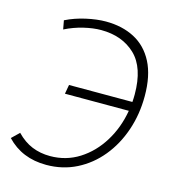

<svg xmlns="http://www.w3.org/2000/svg" viewBox="-107 -791 800 889"><g transform="rotate(15 293.0 -346.5)"><path d="M195.3 9.8Q78.6 9.8 5.4 -67.9L41 -102.5Q75.2 -66.9 115 -50.5Q154.8 -34.2 201.7 -34.2Q278.3 -34.2 340.8 -73.7Q403.3 -113.3 444.8 -180.7Q486.3 -248 500.5 -331.1H194.3L202.1 -375H505.9Q507.3 -393.1 507.3 -411.1Q507.3 -539.6 444.6 -599.4Q381.8 -659.2 280.3 -659.2Q242.7 -659.2 197.5 -648.4Q152.3 -637.7 109.4 -616.2L101.6 -658.2Q146 -680.2 197.8 -691.7Q249.5 -703.1 291.5 -703.1Q370.1 -703.1 429.2 -672.1Q488.3 -641.1 521.2 -577.4Q554.2 -513.7 554.2 -415.5Q554.2 -328.1 527.8 -251Q501.5 -173.8 453.4 -115.2Q405.3 -56.6 339.6 -23.4Q273.9 9.8 195.3 9.8Z"/></g></svg>

Font: Cascadia Mono NF ExtraLight
Style: Italic
Weight: 200
Italic angle: -10°
Monospace: yes
Designer: Aaron Bell
Foundry: Saja Typeworks
Version: Version 2404.023; ttfautohint (v1.8.4)